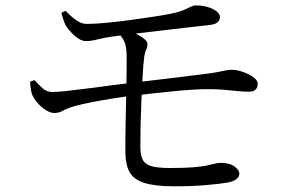

<svg xmlns="http://www.w3.org/2000/svg" viewBox="-20 -696 1040 693"><path d="M739 -606Q713.9 -603.2 675.6 -598.9Q637.4 -594.6 593.9 -589.4Q550.4 -584.3 509 -579.4Q467.7 -574.5 435.2 -570.5Q402.7 -566.5 387.2 -564.3Q358.9 -560.5 333.3 -554.1Q307.7 -547.6 290.4 -547.6Q271.4 -547.6 250 -566.6Q228.6 -585.5 217 -604.8Q212.4 -614.3 208.5 -625.8Q204.5 -637.4 201.3 -649.8L216.9 -657.1Q235.9 -636.6 255.5 -622.8Q275.2 -609 294 -609.8Q323.8 -609.8 365.1 -613.8Q406.4 -617.8 449.8 -623.6Q493.2 -629.5 531.4 -635.3Q569.5 -641.1 592.8 -645.7Q634.8 -654.4 654.8 -665Q674.9 -675.7 684.9 -676.5Q711.1 -676.5 730.9 -670.3Q750.7 -664.2 762.3 -654.6Q773.9 -645 773.9 -634.4Q773.9 -624.8 766.9 -616.9Q759.8 -609.1 739 -606ZM407.3 -577.6 426.8 -589.4Q450.5 -583.8 469.9 -574.6Q489.2 -565.4 500.7 -555.6Q512.2 -545.8 512.2 -538.3Q512.2 -525.5 507.8 -517.1Q503.3 -508.6 500.9 -493.4Q497.2 -465.7 494.8 -422.3Q492.4 -379 490.3 -330.5Q488.2 -282 487.3 -238.1Q486.4 -194.2 486.6 -164.7Q487 -137 494.8 -120.3Q502.6 -103.6 525.2 -96.6Q547.9 -89.6 593.3 -89.6Q645.3 -89.6 677.2 -92.2Q709.2 -94.8 727.9 -98.9Q746.5 -103 756.7 -105.6Q767 -108.2 774.7 -108.2Q809.6 -108.2 826.8 -94.9Q843.9 -81.6 843.9 -69.8Q843.9 -58.2 833.9 -49.9Q823.9 -41.6 800.9 -37Q773 -32 722.1 -27.8Q671.1 -23.5 609.6 -23.5Q539.7 -23.5 501.3 -35.7Q463 -47.9 447.9 -74.6Q432.9 -101.4 432.5 -146.4Q432.3 -167.3 432.7 -203.4Q433.1 -239.6 434 -282.5Q434.9 -325.4 435.8 -367.5Q436.6 -409.6 437 -443.4Q437.4 -477.2 437.2 -494Q436.8 -527.1 429.3 -544.3Q421.7 -561.6 407.3 -577.6ZM88.7 -401.2 104.2 -406.7Q120.1 -389.8 134.4 -376.9Q148.6 -363.9 170.5 -363.9Q187 -363.9 221.3 -367.7Q255.6 -371.5 298 -377Q340.5 -382.5 382.8 -388.1Q425.1 -393.7 457.6 -397.4Q533.9 -406 606.7 -415Q679.4 -424 723.4 -429.5Q752 -433.1 768.9 -436.6Q785.9 -440.1 796.7 -442.2Q807.5 -444.2 817.2 -444.2Q829.9 -444.2 845.7 -439.9Q861.5 -435.6 876.1 -428.5Q890.7 -421.5 900.5 -412.3Q910.3 -403.1 910.3 -393.4Q910.3 -380.8 902.8 -373Q895.4 -365.2 878.7 -365Q862.4 -364.8 839.3 -367.1Q816.2 -369.4 788.8 -371.9Q761.4 -374.3 731.6 -374.3Q685.9 -374.3 612.9 -367.3Q539.8 -360.3 459.1 -350.6Q424.6 -346.6 384.2 -340.1Q343.9 -333.6 308.2 -326.5Q272.4 -319.4 250.8 -313.4Q220.1 -304.5 206.9 -296.3Q193.6 -288.2 175.2 -288.2Q162.5 -288.2 146.3 -298.1Q130.2 -308.1 116.3 -323.5Q102.5 -339 95.9 -354.7Q93 -363 91 -376Q89.1 -389.1 88.7 -401.2Z"/></svg>

Font: Source Han Serif JP VF
Style: Regular
Weight: 250
Designer: Ryoko NISHIZUKA 西塚涼子 (kana & ideographs); Frank Grießhammer (Latin, Greek & Cyrillic); Wenlong ZHANG 张文龙 (bopomofo); San
Foundry: Adobe
Version: Version 2.001;hotconv 1.1.0;makeotfexe 2.6.0